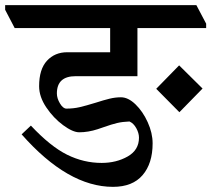

<svg xmlns="http://www.w3.org/2000/svg" viewBox="-60 -677 821 746"><path d="M741 -585V-568H474V-381H234Q161 -381 161 -314Q161 -295 173 -275Q185 -255 198 -255Q225 -255 249 -260.5Q273 -266 312 -278Q343 -288 365.5 -293.5Q388 -299 410 -299Q438 -299 466.5 -271.5Q495 -244 514 -202Q533 -160 533 -120Q533 -42 494 3.5Q455 49 379 49Q204 49 24 -155L60 -189Q136 -108 200.5 -76Q265 -44 335 -44Q392 -44 436 -69Q480 -94 480 -142Q480 -160 469.5 -179Q459 -198 443 -205Q416 -204 395 -199Q374 -194 343 -183Q338 -181 319.5 -175Q301 -169 283 -166Q265 -163 248 -163Q223 -163 185.5 -190.5Q148 -218 120 -259.5Q92 -301 92 -342Q92 -408 122.5 -441Q153 -474 201 -474H368V-568H-3L-40 -639V-657H703ZM727 -333 637 -241 547 -332 636 -423Z"/></svg>

Font: Martel
Style: Bold
Weight: 700
Designer: Dan Reynolds
Foundry: Dan Reynolds
Version: Version 1.001; ttfautohint (v1.1) -l 5 -r 5 -G 72 -x 0 -D la